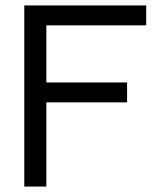

<svg xmlns="http://www.w3.org/2000/svg" viewBox="-20 -686 604 706"><path d="M150.4 0H69.3V-666H517.6V-592.8H150.4V-382.8H447.3V-309.6H150.4Z"/></svg>

Font: BF_TEXT
Style: Regular
Weight: 400
Foundry: EA DICE
Version: Version 1.404